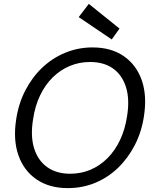

<svg xmlns="http://www.w3.org/2000/svg" viewBox="-20 -956 793 988"><path d="M328 12Q234 12 168.5 -32.5Q103 -77 75 -156.5Q47 -236 63 -340Q75 -422 110 -490Q145 -558 197 -607.5Q249 -657 315.5 -684.5Q382 -712 456 -712Q552 -712 617 -667Q682 -622 709.5 -543Q737 -464 721 -360Q709 -278 674 -210Q639 -142 587 -92Q535 -42 469.5 -15Q404 12 328 12ZM341 -62Q397 -62 445.5 -82.5Q494 -103 533 -142Q572 -181 598 -236Q624 -291 634 -359Q648 -446 628 -508.5Q608 -571 561 -604Q514 -637 443 -637Q388 -637 339 -616.5Q290 -596 251 -557.5Q212 -519 186 -464.5Q160 -410 150 -341Q136 -254 156 -191.5Q176 -129 223.5 -95.5Q271 -62 341 -62ZM555 -753 385 -868 437 -936 595 -809Z"/></svg>

Font: DM Sans 10pt
Style: Italic
Weight: 400
Italic angle: -10°
Version: Version 4.004;gftools[0.9.30]